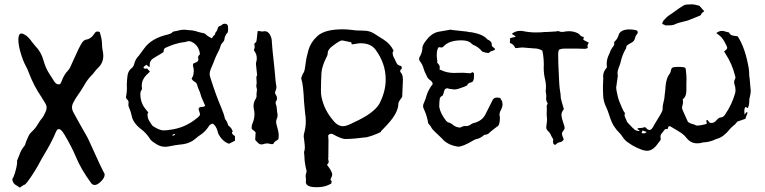

<svg xmlns="http://www.w3.org/2000/svg" viewBox="-20 -669 3556 893"><path d="M71.8 203.6Q64.9 198.2 52.2 190.7Q39.6 183.1 37.1 164.6Q43 155.8 48.8 137.7Q59.6 101.6 59.6 85Q59.6 81.1 59.1 78.6Q64 67.9 68.4 56.2Q76.7 29.3 94.2 8.8Q98.1 3.9 99.6 -4.9Q101.1 -10.3 103.5 -15.4Q106 -20.5 108.4 -26.4Q115.2 -44.4 126 -54.7Q144.5 -70.8 157.7 -94.2Q166.5 -108.9 177.2 -121.6Q183.6 -129.9 188 -140.6L191.4 -147.9Q196.8 -158.2 196.8 -168Q196.8 -179.2 189.9 -189.9Q181.2 -204.6 172.4 -218.3Q137.2 -269.5 113.8 -331.5Q108.4 -346.2 101.6 -358.9Q85.9 -387.2 74.2 -429.7Q65.4 -461.4 65.4 -484.4Q65.4 -513.2 79.6 -513.2Q87.9 -513.2 102.1 -503.4Q116.7 -491.7 128.9 -473.6Q136.2 -463.9 144 -455.1Q171.4 -428.2 182.6 -386.7Q192.9 -349.6 212.9 -320.8L232.9 -289.1Q241.7 -276.9 251.5 -276.9H256.3Q261.7 -277.3 267.1 -292.5Q277.8 -322.3 296.9 -341.8Q302.2 -347.7 306.2 -355.5L323.2 -393.1Q349.6 -453.1 361.8 -470.7Q370.1 -482.4 378.9 -484.4Q403.8 -487.8 419.9 -513.7Q424.8 -522.5 433.6 -522.5Q438 -522.5 443.8 -520L447.8 -505.9Q454.1 -485.4 454.6 -460.9Q454.6 -447.3 457.5 -434.3Q460.4 -421.4 460.4 -409.7Q460.4 -374.5 434.1 -351.6Q426.3 -343.8 418.9 -333.7Q411.6 -323.7 403.3 -315.9Q385.7 -297.4 373 -274.7Q360.4 -252 331.5 -210.9Q328.6 -206.1 326.2 -201.2Q323.7 -196.3 321.3 -192.4Q314.9 -180.7 314.9 -169.4Q314.9 -159.2 319.8 -149.4Q352.1 -89.8 385.7 -31.7L393.1 -16.6Q454.1 119.1 465.8 138.2Q466.8 140.6 466.8 143.1Q466.8 158.7 447.3 177.2Q432.1 191.4 420.4 191.4Q411.6 191.4 404.8 183.6Q356 117.7 332 58.1Q313 13.2 280.3 -42Q264.6 -68.4 254.9 -68.4Q254.4 -68.4 249.5 -68.1Q244.6 -67.9 232.9 -38.6Q211.9 6.8 186.5 47.9Q170.9 74.2 156.2 102.1Q141.6 127.9 123 155.3Q98.6 190.9 92.8 190.9L91.8 190.4Z M748.5 13.7Q728.5 13.7 710.9 3.4Q683.1 -13.2 678.7 -21.5Q661.1 -49.8 635.7 -68.8Q617.7 -82 605 -100.6Q596.2 -113.3 593.3 -127.4Q589.4 -147.9 580.6 -168Q577.1 -174.3 577.1 -182.1L578.1 -192.4Q578.1 -200.7 570.8 -207Q565.9 -211.4 565.9 -217.3Q570.3 -237.8 570.3 -258.3L569.8 -275.4Q570.3 -296.9 573.2 -318.4Q576.2 -339.8 593.8 -353.5Q601.6 -360.4 604 -371.1Q609.4 -393.6 625.5 -409.7Q630.4 -415.5 650.4 -443.4Q684.6 -491.7 761.7 -508.8Q775.4 -512.2 780.8 -518.1Q783.2 -521 787.6 -522.5L805.2 -525.9Q820.3 -530.8 835.4 -530.8Q845.7 -530.8 855.5 -528.8Q878.9 -528.8 900.4 -521Q914.6 -516.6 929.7 -514.2Q934.1 -512.7 941.9 -504.9Q949.7 -498.5 959.5 -494.1L965.3 -490.7Q969.7 -496.6 970.5 -498.8Q971.2 -501 979 -507.3Q982.9 -522 986.3 -522Q991.2 -529.8 992.9 -537.8Q994.6 -545.9 1002.9 -548.3Q1007.3 -549.3 1011.2 -552.7Q1017.1 -558.6 1025.4 -558.6Q1033.7 -558.6 1038.1 -552.7Q1041 -549.3 1041 -532.7Q1041 -518.1 1036.1 -514.4Q1031.2 -510.7 1025.4 -496.1Q1024.4 -490.2 1023.4 -484.1Q1022.5 -478 1011.2 -465.8Q1007.3 -461.9 1006.3 -456.5Q1001 -437 990.7 -419.9Q983.4 -406.2 972.2 -376Q966.3 -360.4 959.5 -345.7Q955.1 -335.4 955.1 -324.7Q955.1 -315.4 964.8 -288.1Q984.4 -226.6 1009.8 -166.5Q1021.5 -139.6 1026.4 -116.2Q1037.1 -103 1040.5 -88.4Q1040.5 -85.9 1046.9 -81.1Q1058.6 -71.8 1062.5 -56.6Q1058.6 -54.2 1058.6 -51.8Q1060.5 -43 1072.8 -36.1V-14.6L1045.4 -0.5Q1026.4 -6.3 1011.7 -22.9Q992.7 -45.4 992.2 -59.1Q983.9 -85 969.7 -94.2Q955.1 -90.8 948.7 -78.1Q932.6 -54.2 909.7 -40Q903.3 -36.1 889.6 -24.4Q861.3 0.5 816.9 3.4Q797.9 5.4 778.3 9.5Q758.8 13.7 748.5 13.7ZM741.2 -62.5Q745.1 -62.5 749 -63Q752.9 -63.5 757.6 -63.5Q762.2 -63.5 767.6 -64.9Q838.4 -72.8 893.6 -117.7Q910.2 -130.4 910.2 -136.7Q910.2 -143.1 905.8 -153.8Q903.8 -158.2 903.8 -161.6Q903.8 -171.9 921.4 -171.9Q930.2 -171.9 934.1 -177.7L930.2 -186.5Q921.9 -206.5 920.4 -209Q916 -218.3 913.6 -228Q910.2 -240.7 904.3 -252.9Q899.9 -262.7 897 -273.7Q894 -284.7 884.8 -289.3Q875.5 -293.9 871.1 -303.7Q880.4 -316.9 880.4 -330.1L881.3 -340.3Q881.3 -350.1 878.4 -358.9Q877.4 -361.8 877.4 -365.2L878.4 -373Q883.8 -375.5 893.3 -379.6Q902.8 -383.8 902.8 -394.5Q901.4 -397.9 901.4 -401.4Q901.4 -408.7 908.2 -414.6Q909.7 -415.5 909.7 -419.4Q904.3 -458.5 871.1 -474.6Q864.7 -477.5 858.4 -477.5Q853.5 -477.5 848.1 -475.6Q838.9 -472.2 830.1 -472.2Q793 -466.8 750 -446.8Q740.7 -443.4 740.7 -426.8Q733.4 -422.9 726.6 -418Q712.4 -408.7 698.2 -400.9Q676.3 -389.6 676.3 -367.2L676.8 -361.3Q676.8 -359.9 675.5 -359.1Q674.3 -358.4 673.8 -357.4L660.6 -367.7Q647.5 -358.9 647.5 -355.5Q647.5 -349.6 657.7 -349.6Q660.2 -349.6 661.6 -350.1Q663.1 -350.6 664.1 -350.6L677.2 -335.9L660.2 -319.3Q639.2 -297.9 639.2 -270Q639.2 -262.2 640.6 -253.4H640.1Q632.8 -243.7 632.8 -231.9Q632.8 -190.4 657.2 -161.6L669.9 -145.5Q667.5 -141.6 666.7 -140.6Q666 -139.6 666 -138.2Q666 -119.6 673.8 -107.4Q683.6 -93.3 687.5 -85.9Q689.9 -83.5 691.9 -82.3Q693.8 -81.1 695.8 -79.6Q723.1 -62.5 741.2 -62.5ZM785.6 -38.6Q792 -38.6 795.4 -46.4Q782.2 -44.4 780.8 -39.6Q783.2 -38.6 785.6 -38.6Z M1196.8 2.9Q1186.5 2.9 1178.2 -6.3L1167 -18.1L1168.9 -54.2L1150.9 -69.3Q1150.4 -73.2 1150.4 -77.1Q1150.4 -88.4 1155.8 -98.6Q1163.6 -118.2 1163.6 -138.2Q1163.6 -149.9 1160.6 -161.6Q1159.2 -168.9 1159.2 -175.8Q1159.2 -192.4 1168 -207Q1173.3 -214.4 1173.3 -223.6Q1173.3 -227.1 1172.9 -230.5Q1172.9 -237.3 1174.1 -242.2Q1175.3 -247.1 1175.3 -252Q1174.8 -256.3 1173.3 -261.2Q1171.9 -266.1 1171.9 -269Q1171.9 -271.5 1172.4 -273.4Q1173.8 -279.8 1173.8 -286.1Q1173.8 -290.5 1173.1 -295.2Q1172.4 -299.8 1172.4 -307.6Q1172.4 -314 1175.8 -319.8Q1171.4 -364.3 1170.9 -366.2Q1170.4 -370.6 1170.4 -374.5Q1170.4 -377.9 1171.9 -380.9Q1174.3 -389.6 1174.3 -398.4Q1174.3 -414.1 1165.5 -428.2L1160.6 -436Q1164.6 -445.3 1164.6 -451.7Q1164.6 -454.6 1162.6 -465.8Q1170.4 -472.2 1171.9 -474.6Q1173.8 -479.5 1177.2 -515.1L1178.7 -524.9Q1180.7 -524.4 1185.1 -524.4Q1188 -524.4 1189.9 -523.9Q1193.8 -522.5 1197.8 -522.5Q1200.2 -522.5 1203.1 -522.9Q1207.5 -523.9 1211.4 -523.9Q1225.6 -523.9 1235.1 -508.5Q1244.6 -493.2 1244.6 -470.7Q1244.6 -462.4 1247.6 -434.1Q1259.3 -326.7 1260.3 -309.6Q1261.2 -292.5 1264.2 -274.9Q1265.6 -270 1265.6 -264.6Q1265.6 -255.9 1262.2 -248Q1259.3 -242.7 1259.3 -237.8Q1259.3 -232.4 1263.4 -227.1Q1267.6 -221.7 1267.8 -217.8Q1268.1 -213.9 1268.1 -210.9Q1268.1 -207.5 1267.6 -204.1Q1261.7 -197.3 1261.7 -191.4Q1261.7 -189 1262.7 -186Q1267.6 -173.8 1267.6 -160.6Q1268.1 -152.8 1269.5 -145Q1271 -139.2 1271 -133.3Q1271 -122.6 1266.1 -112.8Q1264.2 -107.4 1264.2 -101.6Q1264.2 -96.7 1265.6 -91.3Q1265.6 -90.8 1266.1 -90.3Q1276.4 -55.7 1276.4 -39.6Q1276.4 -30.3 1274.4 -21Q1270.5 -17.6 1266.4 -15.4Q1262.2 -13.2 1259 -10.7Q1255.9 -8.3 1253.7 -3.7Q1251.5 1 1248.3 1.2Q1245.1 1.5 1243.7 1.5Q1240.2 1.5 1236.8 0.5Q1230 -2 1222.7 -2Q1213.4 -2 1204.6 1.5Q1200.2 2.9 1196.8 2.9Z M1451.2 201.7Q1402.3 201.7 1402.3 176.8L1403.3 167.5L1401.4 149.4Q1401.4 145.5 1406.2 127.4Q1396 86.9 1396 61L1394 37.1Q1397.9 29.8 1397.9 16.1Q1397.9 7.8 1394 -23.4Q1392.6 -28.8 1392.6 -36.1Q1392.6 -43.5 1395 -50.8Q1402.3 -78.1 1402.3 -105Q1402.3 -124 1398.9 -143.6L1394 -196.8Q1390.6 -271 1383.3 -294.9Q1381.3 -300.3 1381.3 -305.2Q1381.3 -309.6 1383.3 -312.7Q1385.3 -315.9 1385.7 -318.8Q1387.7 -326.2 1392.6 -331.5Q1397.9 -341.8 1401.1 -371.1Q1404.3 -400.4 1414.8 -436.8Q1425.3 -473.1 1456.5 -501.5Q1490.7 -532.7 1574.2 -532.7Q1590.8 -532.7 1606.9 -530.8Q1634.8 -526.4 1672.4 -526.4Q1698.7 -526.4 1720.2 -512.7Q1741.7 -499 1764.2 -484.9Q1794.4 -465.8 1810.1 -434.6Q1810.1 -429.7 1805.7 -424.3Q1805.7 -420.9 1808.1 -409.7L1822.8 -379.4Q1827.6 -365.7 1842.3 -362.8Q1848.6 -361.8 1848.6 -354.5Q1848.6 -346.2 1844.2 -346.2Q1841.3 -342.8 1841.3 -336.4L1844.7 -330.6Q1854 -321.8 1854 -295.9L1850.6 -218.8Q1833 -195.3 1833 -188.5Q1833 -150.9 1794.9 -105Q1784.2 -91.3 1752.4 -59.1Q1752.4 -54.7 1744.6 -51.8Q1736.8 -48.8 1729.5 -45.4Q1708 -36.1 1686 -30.8Q1622.6 -22.5 1585.9 -22.5Q1568.4 -22.5 1527.8 -44.9Q1523.4 -46.9 1520 -46.9Q1512.7 -46.9 1506.3 -39.1L1507.8 -17.6Q1507.8 60.1 1507.1 63Q1506.3 65.9 1506.3 69.3Q1506.3 72.3 1507.6 75.9Q1508.8 79.6 1508.8 83Q1508.8 90.8 1500.5 97.2Q1525.4 128.4 1525.4 144Q1525.4 147.5 1517.1 166Q1517.1 169.4 1522 172.4Q1522.9 173.3 1522.9 174.8L1520.5 182.6L1521 185.1L1502.4 193.4Q1482.4 201.7 1451.2 201.7ZM1576.7 -82Q1591.8 -82 1626.5 -100.1Q1718.3 -141.6 1744.6 -186.5Q1773.9 -243.7 1773.9 -299.3Q1773.9 -374 1726.6 -438Q1704.1 -467.8 1657.7 -467.8Q1647.5 -467.8 1637.5 -465.6Q1627.4 -463.4 1616.2 -462.4L1613.8 -472.2Q1584.5 -478 1579.6 -479.5Q1574.7 -481 1570.8 -481Q1560.5 -481 1529.3 -457Q1504.4 -439.5 1504.4 -422.9Q1504.4 -412.6 1498 -401.9Q1477.5 -361.3 1475.1 -330.6Q1472.7 -289.1 1472.7 -245.1Q1472.7 -229.5 1476.1 -214.4Q1488.8 -156.7 1528.8 -109.9Q1549.8 -82 1576.7 -82Z M2290.5 -80.1 2289.6 -81.1H2286.6L2288.1 -80.1ZM2110.4 13.2 2102.5 11.7Q2059.1 3.4 2035.6 -24.9Q1990.2 -66.9 1987.3 -73.7Q1984.4 -80.6 1982.7 -82Q1981 -83.5 1971.7 -95.7Q1966.3 -128.4 1954.1 -155.8Q1947.8 -166.5 1947.8 -175.8Q1947.8 -184.1 1952.6 -192.4Q1960 -210 1964.8 -227.5Q1972.7 -252.4 1992.7 -278.3Q1991.2 -289.1 1979.5 -297.1Q1967.8 -305.2 1963.4 -318.8Q1954.1 -335.4 1949.5 -352.3Q1944.8 -369.1 1934.1 -382.8Q1929.2 -388.2 1929.2 -395Q1929.2 -399.4 1932.1 -404.8Q1944.8 -425.3 1944.8 -449.7Q1948.7 -464.4 1957 -474.1Q1984.9 -515.1 2020.5 -521.5L2076.2 -531.2Q2079.1 -531.2 2080.6 -529.8L2151.9 -522Q2161.1 -519 2173.3 -519Q2227.5 -509.3 2246.1 -486.3Q2267.1 -476.6 2267.1 -464.4V-460.4Q2267.1 -453.1 2274.7 -448.7Q2282.2 -444.3 2282.2 -439.9Q2282.2 -436 2272.7 -433.3Q2263.2 -430.7 2261.2 -429.2Q2255.4 -423.8 2252 -422.4Q2241.2 -422.4 2226.1 -428.2H2224.1L2221.2 -431.2Q2204.1 -451.7 2179.7 -460.9L2166 -472.2Q2151.9 -481.4 2125.5 -481.4Q2069.8 -481.4 2043.9 -454.1Q2040.5 -448.2 2031.7 -448.2Q2026.9 -448.2 2020.5 -449.7Q2011.2 -439.9 2011.2 -409.7L2013.2 -388.7L2014.6 -385.7L2013.2 -380.4Q2013.2 -375 2016.1 -375Q2019 -372.1 2019.8 -370.1Q2020.5 -368.2 2022.9 -365.5Q2025.4 -362.8 2025.4 -353L2023.9 -346.2L2033.2 -342.3Q2059.1 -329.6 2094.7 -329.6L2101.1 -330.1Q2114.7 -330.6 2134.8 -330.6L2167.5 -328.1L2178.2 -333.5Q2182.6 -330.6 2184.6 -328.1V-314.5Q2184.6 -289.6 2173.3 -286.6L2170.4 -285.6Q2156.7 -282.7 2153.3 -273.4Q2153.3 -272 2151.9 -271.2Q2150.4 -270.5 2146.5 -269Q2142.6 -267.6 2138.2 -265.1Q2106.9 -252.9 2094.7 -252.9Q2088.4 -252.9 2082.3 -254.2Q2076.2 -255.4 2073 -255.4Q2069.8 -255.4 2066.9 -256.8Q2064 -258.3 2059.1 -258.3Q2046.9 -258.3 2043.9 -237.8L2039.6 -225.1Q2030.3 -220.7 2025.9 -212.9Q2022.9 -197.8 2022.9 -171.9Q2028.8 -139.2 2056.2 -105.5Q2057.6 -105.5 2060.1 -102.8Q2062.5 -100.1 2064 -100.1Q2076.2 -97.2 2085.4 -89.4Q2101.1 -75.7 2121.1 -75.7Q2132.8 -83 2144.5 -83Q2148.4 -83 2151.9 -82.5Q2164.1 -85 2171.9 -91.8L2179.7 -95.7Q2224.6 -105.5 2240.2 -142.1L2272.5 -206.1Q2278.3 -215.3 2292.5 -215.3Q2297.4 -215.3 2302.7 -214.1Q2308.1 -212.9 2308.8 -209.5Q2309.6 -206.1 2312.5 -203.1Q2317.4 -194.8 2317.4 -181.6Q2315.9 -168 2309.6 -157Q2303.2 -146 2303.2 -135.3Q2303.2 -129.9 2305.2 -125.5Q2305.2 -90.8 2295.9 -82.5Q2290.5 -78.1 2284.7 -74.7Q2260.3 -56.2 2255.4 -50.8Q2249.5 -43 2233.9 -42L2229 -39.1Q2213.9 -25.4 2193.8 -21.5Q2184.6 -18.6 2176.8 -13.2Q2131.8 13.2 2110.4 13.2Z M2563 4.4Q2552.2 4.4 2552.2 -9.3Q2552.2 -15.1 2553.2 -19.5L2552.2 -22.5Q2547.9 -29.3 2543.9 -37.1Q2539.1 -50.3 2529.8 -58.6Q2520.5 -66.9 2520.5 -77.1Q2520.5 -79.1 2521.2 -82.5Q2522 -85.9 2522.2 -90.6Q2522.5 -95.2 2523.4 -100.8Q2524.4 -106.4 2524.4 -113.3Q2524.4 -120.6 2523.4 -125.7Q2522.5 -130.9 2522.5 -135.3L2523.4 -164.1L2522.5 -175.3Q2522.5 -176.8 2523.4 -179Q2524.4 -181.2 2525.4 -183.6Q2526.4 -186 2527.3 -188.5Q2520 -198.2 2520 -210.9L2521 -223.1Q2521 -226.6 2520.3 -229.5Q2519.5 -232.4 2519.5 -234.9Q2519.5 -237.3 2518.8 -239.5Q2518.1 -241.7 2518.1 -244.1L2519.5 -265.6Q2519.5 -281.7 2515.6 -297.4Q2508.8 -325.2 2508.8 -354.5L2509.3 -366.2Q2509.3 -403.3 2502.4 -433.6Q2484.9 -443.8 2465.3 -443.8L2409.7 -448.2L2398.4 -447.3Q2386.2 -445.3 2376.5 -445.3Q2369.6 -463.9 2351.6 -469.2Q2351.6 -482.4 2352.5 -491.2Q2356 -493.2 2378.4 -497.6Q2375.5 -502.9 2369.1 -505.9Q2362.8 -508.8 2360.8 -512.2Q2377.9 -525.4 2398.9 -525.4L2409.7 -524.9Q2440.9 -518.1 2472.2 -518.1L2495.1 -518.6Q2512.2 -520.5 2528.8 -520.5L2567.9 -522.9Q2568.8 -523.9 2570.8 -523.9Q2572.8 -523.9 2574.5 -524.2Q2576.2 -524.4 2577.6 -524.4Q2585.4 -520.5 2592.8 -520.5Q2603 -520.5 2611.8 -522.9L2626.5 -523.9Q2647.5 -523.9 2667 -514.6Q2668 -513.7 2669.9 -512.9Q2671.9 -512.2 2675.8 -507.8Q2682.1 -498.5 2695.3 -497.1L2692.9 -484.4Q2699.2 -480 2705.8 -477.1Q2712.4 -474.1 2718.8 -470.7Q2714.8 -464.4 2712.4 -458Q2712.4 -454.1 2713.1 -451.2Q2713.9 -448.2 2713.9 -446.3Q2707.5 -441.9 2700.7 -441.9Q2681.6 -441.9 2666 -442.9H2603Q2590.8 -442.9 2580.1 -438Q2576.2 -429.7 2576.2 -420.4V-407.7Q2576.2 -376 2578.1 -343.8Q2580.6 -271 2584.5 -248.5Q2587.9 -231 2588.4 -212.9Q2590.8 -200.2 2602.5 -161.6Q2601.1 -160.2 2599.9 -157.5Q2598.6 -154.8 2596.2 -152.3Q2591.3 -144 2591.3 -135.3Q2591.3 -121.6 2602.5 -89.4Q2606 -81.5 2606 -74.2Q2606 -67.4 2599.9 -60.8Q2593.8 -54.2 2593.8 -46.9Q2593.8 -41.5 2596.2 -35.9Q2598.6 -30.3 2601.1 -23.4Q2601.1 -22 2602.1 -21Q2596.2 -10.3 2586.9 -8.3Q2572.8 -6.3 2564.9 3.4Q2564.5 4.4 2563 4.4Z M2989.7 32.2Q2973.1 32.2 2953.1 22.5L2942.4 18.1Q2920.9 8.3 2902.3 -5.4Q2887.2 -15.1 2877.4 -29.8Q2870.1 -41.5 2860.8 -51.3Q2849.1 -62 2839.8 -76.2Q2826.2 -93.3 2813 -134.8Q2807.6 -153.3 2799.3 -170.9Q2786.1 -197.3 2785.2 -227.1Q2784.2 -244.1 2784.2 -261.2Q2784.2 -281.2 2785.6 -301.3L2786.1 -303.7L2785.6 -305.7L2785.2 -314Q2785.2 -336.9 2802.7 -355Q2801.8 -363.8 2801.8 -371.6Q2801.8 -396.5 2814 -418.5Q2815.9 -422.4 2816.9 -425.8Q2817.9 -429.2 2819.3 -432.1L2819.8 -434.1Q2823.2 -440.9 2827.6 -446.8Q2836.9 -457.5 2836.9 -466.8L2836.4 -471.2Q2836.4 -473.6 2838.9 -476.1Q2853 -488.8 2857.4 -506.8Q2865.2 -530.3 2903.3 -532.2Q2924.8 -532.2 2937.5 -528.8Q2946.3 -526.4 2946.3 -518.6Q2946.3 -513.7 2941.9 -509.3Q2935.1 -501.5 2934.1 -493.2Q2932.6 -488.8 2931.2 -484.9Q2927.7 -475.6 2913.1 -468.3Q2905.3 -464.4 2898.9 -459.7Q2892.6 -455.1 2892.6 -448.2Q2892.6 -444.8 2890.1 -440.9L2888.7 -439Q2874 -412.1 2867.2 -382.8Q2865.2 -373.5 2861.8 -364.7Q2852.1 -341.8 2852.1 -328.6Q2852.1 -323.7 2853 -318.8Q2853.5 -317.4 2853.5 -315.4L2850.1 -292Q2845.7 -264.2 2845.7 -260.7Q2845.7 -254.4 2852.1 -225.6Q2854 -218.3 2854.5 -215.6Q2855 -212.9 2856.4 -209Q2857.9 -205.1 2859.4 -200.2Q2876 -157.7 2882.8 -148.4L2886.7 -143.1L2886.2 -141.1Q2885.3 -138.2 2884.8 -133.3Q2885.3 -127 2888.2 -121.8Q2891.1 -116.7 2894 -108.9Q2894 -103.5 2902.3 -95.2Q2907.7 -90.3 2913.1 -84Q2922.4 -73.7 2932.1 -65.9Q2940.9 -59.6 2954.6 -59.6Q2954.6 -63.5 2950.2 -64.9Q2947.8 -65.9 2946.5 -66.9Q2945.3 -67.9 2945.3 -72.3H2947.3Q2950.7 -73.7 2959.5 -73.7Q2966.3 -73.7 2973.1 -76.2Q2976.1 -77.6 2979 -77.6Q2982.4 -77.6 2987.5 -71.3Q2992.7 -64.9 3001 -64.5Q3011.2 -64.5 3021.5 -85.9L3025.4 -92.8Q3061.5 -149.9 3061.5 -157.7Q3061.5 -177.2 3065.9 -193.4Q3068.8 -203.6 3070.3 -214.8L3071.8 -230.5Q3074.2 -246.1 3075.2 -262.2Q3076.2 -286.1 3084.5 -308.6Q3088.9 -318.4 3092.8 -323.2Q3099.1 -330.6 3100.6 -342.3Q3103 -356.9 3117.7 -356.9Q3122.1 -357.9 3130.4 -357.9Q3149.9 -357.9 3158.7 -356.4Q3169.4 -355.5 3169.9 -344.7L3170.9 -332.5Q3172.9 -316.9 3172.9 -302.7Q3172.9 -287.1 3172.4 -279.3V-250Q3172.4 -222.2 3159.7 -210.9Q3157.2 -209 3155.3 -206.5Q3156.7 -200.7 3156.7 -194.3Q3156.7 -184.6 3153.3 -175.3Q3151.9 -170.9 3151.9 -166.5Q3151.9 -162.1 3178.7 -104Q3179.2 -103.5 3179.2 -102.8Q3179.2 -102.1 3179.7 -102.1Q3189 -94.7 3199.7 -92.5Q3210.4 -90.3 3218.8 -85Q3231.4 -85 3241.7 -86.9Q3259.3 -90.3 3265.6 -92.3Q3267.1 -95.2 3267.1 -97.2Q3267.1 -99.1 3266.1 -101.6Q3265.1 -104 3265.1 -106.9Q3265.1 -108.9 3266.6 -110.1Q3268.1 -111.3 3268.6 -111.3Q3269.5 -111.3 3271 -110.1Q3272.5 -108.9 3274.7 -105.7Q3276.9 -102.5 3279.1 -99.9Q3281.2 -97.2 3288.6 -97.2Q3302.2 -97.2 3311.5 -108.9Q3323.7 -122.6 3331.1 -122.6Q3343.8 -122.6 3353 -137.2Q3384.8 -183.6 3399.9 -238.3Q3400.9 -244.6 3400.9 -251Q3400.9 -263.2 3396.5 -274.9Q3394.5 -281.7 3394.5 -287.6Q3394.5 -293.9 3397.9 -300.3Q3400.4 -303.7 3400.4 -307.6Q3400.4 -312.5 3398.9 -316.4Q3385.3 -372.1 3353.5 -420.4Q3351.6 -422.9 3347.7 -430.2Q3362.3 -439.9 3362.3 -446.3Q3362.3 -450.7 3356 -462.4Q3342.3 -491.2 3328.6 -502Q3322.8 -507.3 3316.4 -511.7L3311.5 -515.1Q3324.2 -525.4 3338.9 -525.4Q3345.7 -525.4 3353 -522.5Q3358.4 -520.5 3364.3 -519.5L3370.6 -518.1Q3375.5 -503.4 3397.9 -502Q3404.3 -501.5 3411.1 -500Q3446.8 -445.3 3462.9 -348.6V-346.7Q3463.9 -343.3 3463.9 -340.3Q3463.9 -318.4 3467.3 -296.9L3469.2 -274.4Q3471.7 -253.4 3471.7 -248.5Q3471.7 -235.4 3468.3 -221.2Q3464.8 -210.4 3464.8 -198.2Q3464.8 -178.2 3457.5 -166L3450.2 -170.4Q3448.7 -171.4 3447.3 -171.9Q3441.9 -165 3441.9 -153.3Q3441.9 -143.6 3442.9 -135.7L3451.7 -147.5Q3456.5 -147.5 3456.5 -144Q3456.5 -141.1 3449.2 -124.5L3447.3 -116.7Q3441.4 -115.2 3415.5 -105.5L3413.6 -105Q3408.7 -103.5 3408.2 -102.1Q3400.9 -91.3 3390.1 -83.5Q3381.3 -76.7 3374.5 -68.4Q3345.7 -32.2 3316.4 -23.9Q3311.5 -22.9 3307.6 -21L3304.7 -19.5Q3282.7 -9.3 3257.8 -7.3Q3251.5 -7.3 3245.1 -5.4Q3235.4 -2.4 3222.2 -2.4Q3191.9 -2.4 3171.9 -28.8Q3162.6 -40.5 3150.9 -48.8Q3131.8 -61.5 3111.3 -73.2Q3096.7 -82.5 3095.2 -82.5Q3089.8 -82.5 3088.4 -78.1L3085.9 -71.3Q3085 -67.9 3083.5 -67.9Q3081.5 -68.4 3080.8 -68.8Q3080.1 -69.3 3077.6 -69.3Q3072.3 -69.3 3064.9 -57.6Q3063 -54.2 3060.1 -51.8Q3051.8 -42 3051.8 -33.7Q3051.8 -30.3 3052.5 -27.8Q3053.2 -25.4 3053.2 -22.9Q3053.2 -18.6 3050.8 -15.6L3040.5 -2.4Q3017.1 32.2 2989.7 32.2ZM2978.5 -49.3Q2981.9 -49.3 2987.8 -55.2L2968.3 -62L2963.9 -49.8Q2969.2 -48.8 2973.6 -48.8ZM3064.5 -555.7Q3061 -556.2 3060.1 -559.6Q3060.1 -562.5 3060.5 -564L3062 -564.9Q3065.9 -576.2 3073.2 -580.1Q3079.1 -590.3 3106 -606.9Q3145.5 -636.2 3161.6 -645Q3169.9 -648.9 3200.7 -648.9Q3208.5 -648.9 3232.9 -642.1Q3236.3 -639.2 3250 -623L3255.4 -616.7Q3250.5 -613.3 3245.8 -609.4Q3241.2 -605.5 3241.2 -601.6Q3241.2 -599.6 3235.4 -596.2Q3224.6 -591.8 3179.2 -573.7Q3129.9 -562 3120.4 -556.6Q3110.8 -551.3 3096.7 -551.3L3075.2 -550.8Q3066.9 -555.7 3064.5 -555.7Z"/></svg>

Font: Kurland
Style: Regular
Weight: 400
Designer: GGBot
Version: 0.22